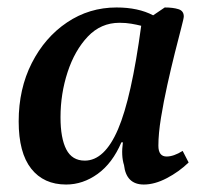

<svg xmlns="http://www.w3.org/2000/svg" viewBox="-20 -482 560 514"><path d="M157 12Q97 12 63.5 -30.5Q30 -73 30 -157Q30 -244 65 -313Q100 -382 159.5 -422Q219 -462 292 -462Q350 -462 390 -441L421 -462Q443 -462 457.5 -457.5Q472 -453 472 -438Q472 -433 465 -406.5Q458 -380 448 -340Q438 -300 428 -255Q418 -210 411 -167Q404 -124 404 -92Q404 -63 426 -63Q445 -63 469 -78L485 -47Q459 -22 426.5 -5Q394 12 365 12Q318 12 312 -40Q304 -65 309 -101H305Q281 -45 241.5 -16.5Q202 12 157 12ZM142 -168Q142 -112 157.5 -82Q173 -52 207 -52Q260 -52 296 -136Q332 -220 358 -413Q346 -416 331.5 -418.5Q317 -421 300 -421Q250 -421 215 -384Q180 -347 161 -289Q142 -231 142 -168Z"/></svg>

Font: Petrona SemiBold
Style: Italic
Weight: 600
Italic angle: -9°
Designer: Ringo R. Seeber
Foundry: Ringo R. Seeber
Version: Version 2.001; ttfautohint (v1.8.3)